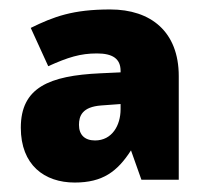

<svg xmlns="http://www.w3.org/2000/svg" viewBox="-20 -742 437 406"><path d="M213 -722C134 -722 94 -707 45 -683L82 -602C124 -621 150 -629 185 -629C218 -629 235 -618 235 -592V-589L192 -587C84 -582 24 -557 24 -472C24 -393 74 -356 138 -356C197 -356 228 -379 257 -424L279 -362H358V-581C358 -675 299 -722 213 -722ZM194 -519 235 -522V-511C235 -477 217 -445 181 -445C159 -445 147 -457 147 -478C147 -497 154 -516 194 -519Z"/></svg>

Font: Noto Sans Gujarati Black
Style: Regular
Weight: 900
Designer: Jelle Bosma - Monotype Design Team, Universal Thirst
Foundry: Monotype Imaging Inc.
Version: Version 2.106